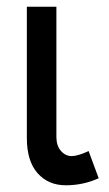

<svg xmlns="http://www.w3.org/2000/svg" viewBox="-20 -544 324 572"><path d="M148 -136Q148 -110 161.5 -94.5Q175 -79 193.5 -79Q212 -79 244 -94L274 -13Q228 8 176 8Q124 8 92 -28Q60 -64 60 -133V-524H148Z"/></svg>

Font: Autonym
Style: Regular
Weight: 500
Version: Version 1.0.20131126